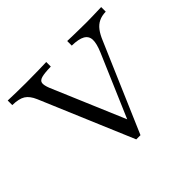

<svg xmlns="http://www.w3.org/2000/svg" viewBox="-135 -750 935 935"><g transform="rotate(-45 332.5 -282.5)"><path d="M321.8 5.6 119.4 -473.4Q104 -509.7 81 -524.2Q58.1 -538.7 12.9 -539.5V-571Q33.9 -570.2 66.1 -569.4Q98.4 -568.5 137.9 -568.5Q186.3 -568.5 222.2 -569.4Q258.1 -570.2 278.2 -571V-539.5Q234.7 -538.7 214.1 -533.1Q193.5 -527.4 191.5 -512.9Q189.5 -498.4 200 -471.8L365.3 -81.5L349.2 -70.2L497.6 -416.9Q516.1 -460.5 515.3 -486.7Q514.5 -512.9 491.9 -525.8Q469.4 -538.7 422.6 -539.5V-571Q441.9 -570.2 464.1 -569.8Q486.3 -569.4 509.7 -569Q533.1 -568.5 556.5 -568.5Q580.6 -568.5 603.6 -569.4Q626.6 -570.2 656.5 -571V-539.5Q628.2 -538.7 608.5 -529Q588.7 -519.4 573.8 -500Q558.9 -480.6 546 -449.2L350.8 5.6Z"/></g></svg>

Font: Playfair 12pt Light
Style: Regular
Weight: 300
Designer: Claus Eggers Sørensen
Foundry: Claus Eggers Sørensen
Version: Version 2.000;gftools[0.9.28]